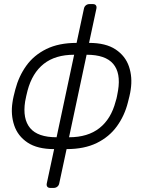

<svg xmlns="http://www.w3.org/2000/svg" viewBox="-20 -730 718 940"><path d="M226 190Q216 190 211.5 184Q207 178 209 168L245 0Q163 0 115 -32Q67 -64 49.5 -116.5Q32 -169 41 -228Q43 -243 47 -260Q51 -277 55 -292Q72 -357 109 -408.5Q146 -460 207 -490Q268 -520 355 -520L391 -688Q393 -698 400.5 -704Q408 -710 418 -710H435Q445 -710 449.5 -704Q454 -698 452 -688L416 -520Q498 -520 546 -488Q594 -456 611.5 -404Q629 -352 620 -292Q618 -277 614 -260Q610 -243 606 -228Q590 -164 552.5 -112Q515 -60 454 -30Q393 0 306 0L270 168Q268 178 260.5 184Q253 190 243 190ZM257 -58 343 -462Q251 -462 194.5 -417.5Q138 -373 115 -287Q111 -272 108.5 -260Q106 -248 103 -233Q90 -148 127.5 -103Q165 -58 257 -58ZM318 -58Q410 -58 467 -103Q524 -148 546 -233Q551 -248 553 -260Q555 -272 558 -287Q572 -373 534 -417.5Q496 -462 404 -462Z"/></svg>

Font: Rubik Light Light
Style: Italic
Weight: 300
Italic angle: -12°
Version: Version 2.104